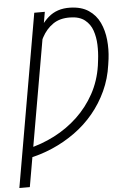

<svg xmlns="http://www.w3.org/2000/svg" viewBox="-67 -766 688 1018"><g transform="rotate(-5 277.0 -256.5)"><path d="M210 -710.9 49.8 208H-5.9L153.8 -710.9ZM48.8 57.1 55.2 4.9Q131.3 -12.2 200.2 -47.6Q269 -83 324.2 -135Q379.4 -187 416.3 -254.2Q453.1 -321.3 465.3 -401.9L469.2 -433.1Q474.1 -471.7 472.7 -512.7Q471.2 -553.7 459.2 -588.6Q447.3 -623.5 418.9 -646Q390.6 -668.5 342.3 -669.4Q286.6 -670.9 249.8 -645.5Q212.9 -620.1 190.2 -577.6Q167.5 -535.2 154.3 -487.8L158.2 -579.1Q182.6 -642.1 228.8 -682.6Q274.9 -723.1 345.2 -721.2Q405.3 -719.7 443.6 -693.8Q481.9 -668 501.5 -626.2Q521 -584.5 526.1 -534.2Q531.2 -483.9 524.9 -433.1L520.5 -402.3Q510.3 -328.6 480.7 -264.6Q451.2 -200.7 407.2 -147.7Q363.3 -94.7 306.4 -53.7Q249.5 -12.7 184.3 15.4Q119.1 43.5 48.8 57.1Z"/></g></svg>

Font: Roboto Condensed Light
Style: Italic
Weight: 300
Italic angle: -12°
Designer: Christian Robertson
Foundry: Google
Version: Version 3.0; 2020